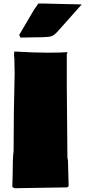

<svg xmlns="http://www.w3.org/2000/svg" viewBox="-20 -1023 470 1061"><path d="M49.8 -52.2Q49.8 -151.4 55.2 -189.9Q55.2 -402.3 61 -618.2Q59.6 -648.9 59.6 -680.2V-696.3Q57.6 -711.4 57.6 -723.1Q57.6 -734.9 60.1 -738.3Q164.6 -731.9 243.2 -731.9Q321.8 -731.9 351.1 -734.9Q352.1 -733.4 352.5 -726.6H349.1V-549.8L352.5 -152.3Q352.5 -147.9 354 -145V-144Q355.5 -141.1 355.5 -137.7L359.4 4.4Q356.9 9.8 350.6 12.7H334L60.5 17.1Q55.7 14.6 47.9 9.8L48.3 1.5ZM125 -815.9 117.2 -815.4H93.3L85.9 -829.6L168 -969.2Q189 -1000 191.9 -1003.4H226.1L430.2 -998.5V-997.1Q410.6 -974.6 366.2 -925Q321.8 -875.5 300.8 -851.6Q279.8 -827.6 264.4 -822.8Q249 -817.9 214.4 -817.4Z"/></svg>

Font: Bowlby One
Style: Regular
Weight: 400
Designer: vernon adams
Foundry: vernon adams
Version: Version 1.000